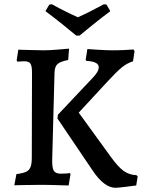

<svg xmlns="http://www.w3.org/2000/svg" viewBox="-20 -878 681 912"><path d="M95 -587Q85 -587 75.5 -586Q66 -585 63 -585L59 -591L67 -642Q81 -642 118 -640.5Q155 -639 188 -639Q215 -639 255 -642.5Q295 -646 308 -647L304 -593Q267 -586 253.5 -574Q240 -562 239 -534L228 -121Q227 -81 235.5 -67Q244 -53 269 -53Q285 -53 296.5 -54Q308 -55 312 -56L315 -51L306 3Q291 3 252 1.5Q213 0 174 0Q132 0 96 1Q60 2 48 2L58 -51Q89 -55 104 -62Q119 -69 125 -84.5Q131 -100 131 -129L132 -533Q132 -565 124.5 -576Q117 -587 95 -587ZM420 -508Q449 -537 449 -559Q449 -572 435 -579.5Q421 -587 390 -589L387 -594L395 -645Q408 -644 448 -641.5Q488 -639 512 -639Q544 -639 573.5 -640.5Q603 -642 614 -643L619 -635L612 -587Q584 -578 559.5 -558.5Q535 -539 490 -490L354 -343L507 -132Q541 -85 567.5 -66Q594 -47 628 -46L634 -40L627 3Q614 5 576 9.5Q538 14 529 14Q474 14 418 -71L253 -315L255 -333ZM196 -825 214 -856 226 -858Q297 -819 350 -796Q396 -816 474 -858L486 -856L504 -825Q461 -793 416 -756.5Q371 -720 358 -709H342Q329 -720 284 -756.5Q239 -793 196 -825Z"/></svg>

Font: Alegreya Medium
Style: Regular
Weight: 500
Designer: Juan Pablo del Peral
Foundry: Huerta Tipografica
Version: Version 2.007; ttfautohint (v1.6)